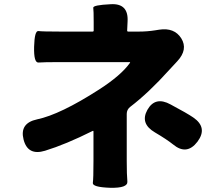

<svg xmlns="http://www.w3.org/2000/svg" viewBox="-20 -837 1040 912"><path d="M503 55Q418 52 421 31.5Q424 11 424 -72V-212Q424 -217 420 -215Q292 -151 194 -121Q112 -96 92 -174Q72 -252 156 -270Q266 -293 451 -412Q555 -479 597 -538Q600 -542 595 -542H268Q186 -542 163 -540Q140 -538 142 -615Q144 -692 162.5 -689.5Q181 -687 265 -687H420Q425 -687 425 -692V-731Q425 -787 423 -800Q421 -813 506 -817Q591 -822 586 -735L584 -692Q584 -687 589 -687H641Q679 -687 717 -693L736 -696Q808 -707 841 -655Q874 -602 822 -546L784 -505Q687 -397 598 -329Q582 -316 582 -296V-72Q582 -7 585 25Q588 57 503 55ZM918 -164Q867 -97 802 -151Q772 -175 716 -208Q644 -250 680 -315Q717 -381 790 -341Q869 -299 898 -279Q968 -231 918 -164Z"/></svg>

Font: Resource Han Rounded TW Heavy
Style: Regular
Weight: 900
Designer: Cyano Hao (round all glyphs); Ryoko NISHIZUKA 西塚涼子 (kana, bopomofo & ideographs); Paul D. Hunt (Latin, Greek & Cyrillic)
Foundry: Cyano Hao
Version: 0.990